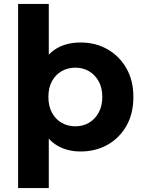

<svg xmlns="http://www.w3.org/2000/svg" viewBox="-20 -762 730 976"><path d="M390 8Q322 8 271 -22Q220 -52 191.5 -113.5Q163 -175 163 -269Q163 -364 190 -425Q217 -486 268 -516Q319 -546 390 -546Q466 -546 526.5 -511.5Q587 -477 622.5 -415Q658 -353 658 -269Q658 -184 622.5 -122Q587 -60 526.5 -26Q466 8 390 8ZM72 194V-742H228V-428L218 -268L228 -109V194ZM363 -120Q402 -120 432.5 -138Q463 -156 481.5 -189.5Q500 -223 500 -269Q500 -316 481.5 -349Q463 -382 432.5 -400Q402 -418 363 -418Q324 -418 293 -400Q262 -382 244 -349Q226 -316 226 -269Q226 -223 244 -189.5Q262 -156 293 -138Q324 -120 363 -120Z"/></svg>

Font: MOST Montserrat
Style: Bold
Weight: 700
Designer: Julieta Ulanovsky
Foundry: Julieta Ulanovsky
Version: Version 8.000;March 11, 2024;FontCreator 15.0.0.2926 64-bit